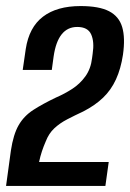

<svg xmlns="http://www.w3.org/2000/svg" viewBox="-23 -614 429 634"><path d="M-3 0Q1 -30 5 -58.5Q9 -87 13 -117Q21 -170 38.5 -200.5Q56 -231 87 -251Q118 -271 162 -292Q190 -304 215.5 -320.5Q241 -337 259 -362Q277 -387 281 -422L283 -437Q289 -476 278 -500.5Q267 -525 232 -525Q200 -525 180.5 -500.5Q161 -476 154 -427L148 -383H52L62 -452Q73 -524 119 -559Q165 -594 243 -594Q304 -594 337 -577Q370 -560 380.5 -524.5Q391 -489 383 -433Q376 -387 360 -352Q344 -317 317.5 -291.5Q291 -266 252 -246Q224 -233 199 -220Q174 -207 156 -190Q138 -173 128 -147Q121 -131 115.5 -114.5Q110 -98 106 -79H336L325 0Z"/></svg>

Font: Alumni Sans Thin SemiBold
Style: Italic
Weight: 600
Italic angle: -8°
Version: Version 1.016